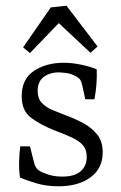

<svg xmlns="http://www.w3.org/2000/svg" viewBox="-20 -643 423 673"><path d="M50 -21Q46 -51 47 -79Q48 -107 51 -130H85L99 -75Q104 -53 117 -45Q128 -38 149.5 -31Q171 -24 199 -24Q241 -24 262.5 -42.5Q284 -61 284 -93Q284 -118 271.5 -133Q259 -148 234 -160Q209 -172 171 -186Q121 -206 88.5 -230.5Q56 -255 56 -306Q56 -366 99 -394.5Q142 -423 203 -423Q234 -423 266 -416Q298 -409 319 -400Q320 -373 318 -347Q316 -321 311 -295H279L268 -345Q266 -355 262 -362Q258 -369 247 -375Q240 -380 226.5 -384Q213 -388 193 -389Q159 -391 135.5 -375Q112 -359 112 -324Q112 -298 126.5 -282.5Q141 -267 163.5 -257.5Q186 -248 210 -239Q243 -227 272.5 -211Q302 -195 321 -171Q340 -147 340 -109Q340 -53 297.5 -21.5Q255 10 185 10Q143 10 107.5 -0.5Q72 -11 50 -21ZM61 -477 158 -617 213 -623 322 -480 297 -458 186 -562 85 -457Z"/></svg>

Font: Rasa Light
Style: Regular
Weight: 300
Designer: Anna Giedrys (Yrsa+Rasa design), David Brezina (Yrsa art-direction, Rasa art-direction, design)
Foundry: Rosetta Type Foundry
Version: Version 2.004